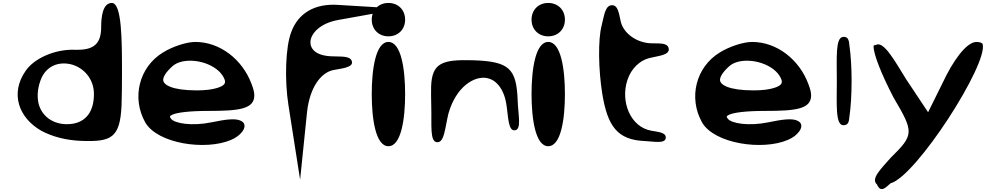

<svg xmlns="http://www.w3.org/2000/svg" viewBox="-20 -955 6749 1300"><path d="M154 -476C48 -325 104 -159 259 -70C333 -30 426 -5 533 -1C733 6 793 -20 803 -242C805 -301 806 -374 806 -463C806 -686 805 -935 737 -935C675 -935 665 -839 665 -772C665 -664 620 -618 506 -618H486C357 -623 214 -563 154 -476ZM263 -432C307 -520 394 -539 470 -517C546 -494 616 -423 616 -318C616 -197 560 -131 471 -117C356 -100 265 -159 241 -254C229 -307 235 -369 263 -432Z M1545 -8C1578 -22 1604 -41 1622 -66C1633 -81 1641 -101 1631 -120C1627 -127 1620 -132 1613 -136C1577 -156 1509 -147 1413 -127C1278 -99 1161 -120 1138 -151C1127 -165 1128 -169 1146 -178C1178 -193 1261 -204 1390 -204C1597 -204 1702 -216 1702 -309C1702 -333 1694 -358 1683 -387C1621 -553 1469 -671 1303 -671C1241 -671 1147 -639 1084 -600C920 -500 871 -292 963 -127C1046 19 1375 66 1545 -8ZM1462 -473C1480 -456 1493 -437 1501 -416C1509 -393 1502 -375 1449 -359C1417 -349 1370 -343 1313 -343C1142 -343 1085 -382 1085 -414C1085 -434 1102 -466 1148 -507C1218 -569 1380 -550 1462 -473Z M2012 262 2059 -197C2077 -360 2150 -461 2234 -480C2284 -491 2377 -496 2362 -541C2350 -580 2282 -570 2219 -574C2113 -580 2079 -628 2082 -674C2086 -729 2147 -798 2271 -820L2695 -896L2267 -922C2111 -932 1999 -866 1952 -738C1913 -637 1906 -414 1933 -243Z M2610 35C2696 35 2723 -148 2723 -318C2723 -488 2696 -671 2610 -671C2524 -671 2497 -488 2497 -318C2497 -148 2524 35 2610 35ZM2610 -709C2676 -709 2723 -756 2723 -822C2723 -888 2676 -935 2610 -935C2544 -935 2497 -888 2497 -822C2497 -756 2544 -709 2610 -709Z M2900 -237C2904 -108 2888 9 2942 8C2989 7 2992 -85 3016 -185C3068 -370 3192 -441 3274 -427C3330 -418 3389 -366 3408 -252C3422 -169 3419 -64 3468 -73C3512 -81 3489 -174 3485 -275C3477 -491 3429 -539 3183 -547C2973 -553 2905 -529 2899 -369C2898 -332 2899 -288 2900 -237Z M3692 35C3778 35 3805 -148 3805 -318C3805 -488 3778 -671 3692 -671C3606 -671 3579 -488 3579 -318C3579 -148 3606 35 3692 35ZM3692 -709C3758 -709 3805 -756 3805 -822C3805 -888 3758 -935 3692 -935C3626 -935 3579 -888 3579 -822C3579 -756 3626 -709 3692 -709Z M4058 -319C4094 -103 4158 -7 4347 0C4403 2 4488 22 4488 -24C4488 -61 4428 -62 4390 -70C4247 -95 4180 -269 4228 -413C4254 -491 4312 -550 4391 -565C4437 -577 4520 -582 4507 -630C4496 -669 4437 -659 4385 -662C4291 -666 4204 -728 4184 -805C4172 -851 4168 -929 4116 -919C4077 -911 4071 -852 4054 -784C4028 -687 4032 -480 4058 -319Z M5315 -8C5348 -22 5374 -41 5392 -66C5403 -81 5411 -101 5401 -120C5397 -127 5390 -132 5383 -136C5347 -156 5279 -147 5183 -127C5048 -99 4931 -120 4908 -151C4897 -165 4898 -169 4916 -178C4948 -193 5031 -204 5160 -204C5367 -204 5472 -216 5472 -309C5472 -333 5464 -358 5453 -387C5391 -553 5239 -671 5073 -671C5011 -671 4917 -639 4854 -600C4690 -500 4641 -292 4733 -127C4816 19 5145 66 5315 -8ZM5232 -473C5250 -456 5263 -437 5271 -416C5279 -393 5272 -375 5219 -359C5187 -349 5140 -343 5083 -343C4912 -343 4855 -382 4855 -414C4855 -434 4872 -466 4918 -507C4988 -569 5150 -550 5232 -473Z M5646 -406C5646 -253 5635 -106 5691 -107C5731 -107 5728 -146 5731 -163C5751 -297 5751 -515 5731 -649C5728 -663 5732 -711 5686 -705C5636 -696 5646 -563 5646 -406Z M5895 -644C5892 -591 5952 -444 6031 -293C6170 -58 6168 -42 6011 113C5944 189 5874 256 5918 294C5943 353 5976 316 6010 286C6184 239 6675 -527 6633 -658C6630 -662 6625 -665 6616 -668C6609 -670 6600 -671 6592 -671C6521 -671 6429 -536 6364 -397L6264 -195L6115 -419C6041 -538 5964 -680 5911 -651C5897 -649 5895 -646 5895 -644Z"/></svg>

Font: Venom Sans
Style: Bd
Weight: 700
Version: Version 1.001